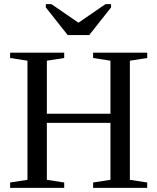

<svg xmlns="http://www.w3.org/2000/svg" viewBox="-20 -910 762 930"><path d="M29 0V-26L113 -39V-616L29 -629V-655H291V-629L207 -616V-359H515V-616L431 -629V-655H693V-629L609 -616V-39L693 -26V0H431V-26L515 -39V-315H207V-39L291 -26V0ZM229 -890 360 -800 491 -890H518V-874L412 -740H308L202 -874V-890Z"/></svg>

Font: Libra Serif Modern
Style: Regular
Weight: 400
Designer: Stefan Peev, Context Ltd
Foundry: Stefan Peev, Context Ltd
Version: Version 1.000